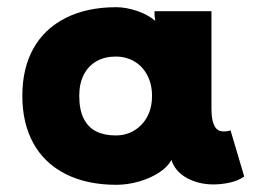

<svg xmlns="http://www.w3.org/2000/svg" viewBox="-20 -501 710 533"><path d="M402 -235Q402 -267 389 -292Q376 -317 353 -330.5Q330 -344 301 -344Q271 -344 248 -331Q225 -318 212.5 -293.5Q200 -269 200 -235Q200 -196 212.5 -171.5Q225 -147 247.5 -136Q270 -125 301 -125Q330 -125 353 -139Q376 -153 389 -177.5Q402 -202 402 -235ZM303 -481Q329 -481 359.5 -471Q390 -461 411 -443L409 -458V-470H567V-201Q567 -172 573 -156.5Q579 -141 591 -137.5Q603 -134 620 -139L658 -11Q641 1 617.5 6Q594 11 573 11Q531 11 498.5 -7Q466 -25 456 -57Q445 -37 421 -21.5Q397 -6 365.5 3Q334 12 303 12Q221 12 162 -18Q103 -48 72.5 -103.5Q42 -159 42 -235Q42 -311 72.5 -366Q103 -421 162 -451Q221 -481 303 -481Z"/></svg>

Font: Kreadon
Style: Regular
Weight: 400
Designer: kohakuno
Foundry: StudioGnu
Version: Version 1.000;Glyphs 3.1.2 (3151)